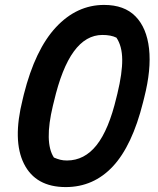

<svg xmlns="http://www.w3.org/2000/svg" viewBox="-20 -740 640 780"><path d="M403 -720Q485 -720 530.5 -673.5Q576 -627 585.5 -542.5Q595 -458 566 -344L561 -324Q517 -148 438.5 -64Q360 20 247 20Q125 20 77.5 -74.5Q30 -169 72 -336L77 -357Q123 -539 207.5 -629.5Q292 -720 403 -720ZM195 -311Q159 -161 199 -100Q213 -94 225 -91Q237 -88 252 -88Q323 -88 372.5 -150.5Q422 -213 453 -344L457 -360Q477 -443 476.5 -498Q476 -553 453 -587Q431 -598 396 -598Q329 -598 280 -531Q231 -464 199 -327Z"/></svg>

Font: Recursive Mn Csl St SmB
Style: Italic
Weight: 600
Italic angle: -15°
Monospace: yes
Version: Version 1.079;hotconv 1.0.112;makeotfexe 2.5.65598; ttfautoh